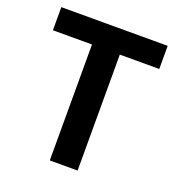

<svg xmlns="http://www.w3.org/2000/svg" viewBox="-133 -850 892 960"><g transform="rotate(20 312.5 -370.0)"><path d="M238 0H386V-617H596V-740H30V-617H238Z"/></g></svg>

Font: Noto Sans Japanese Bold
Style: Bold
Weight: 700
Designer: Ryoko NISHIZUKA (kana & ideographs); Paul D. Hunt (Latin, Greek & Cyrillic); Wenlong ZHANG (bopomofo); Sandoll Communica
Foundry: Adobe Systems Incorporated
Version: Version 1.000;PS 1;hotconv 1.0.78;makeotf.lib2.5.61930